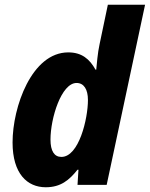

<svg xmlns="http://www.w3.org/2000/svg" viewBox="-20 -780 632 810"><path d="M173 10C236 10 272 -20 307 -64H311L307 0H430L592 -760H435L400 -593C392 -558 388 -505 386 -486H383C358 -531 325 -559 268 -559C114 -559 33 -329 33 -179C33 -47 95 10 173 10ZM239 -118C209 -118 193 -143 193 -191C193 -282 239 -430 303 -430C334 -430 351 -403 351 -358C351 -279 313 -118 239 -118Z"/></svg>

Font: Noto Sans SemiCondensed ExtraBold
Style: Italic
Weight: 800
Width: 4
Italic angle: -12°
Designer: Monotype Design Team
Foundry: Monotype Imaging Inc.
Version: Version 2.013